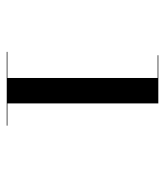

<svg xmlns="http://www.w3.org/2000/svg" viewBox="20 -966 490 570"><g transform="rotate(90 265.0 -681.0)"><path d="M134 -458V-456H353V-458H287V-906H144V-904H211.5V-458Z"/></g></svg>

Font: Bodoni* 48pt Medium
Style: Regular
Weight: 500
Version: Version 2.3